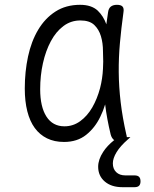

<svg xmlns="http://www.w3.org/2000/svg" viewBox="-20 -580 640 798"><path d="M539 149Q552 149 558 155Q564 161 564 173.5Q564 186 558 192Q552 198 539 198H489Q443 198 415.5 174.5Q388 151 388 113Q388 83 409 51Q425 26 455 2H454Q444 -6 440 -21Q424 -87 417 -146Q409 -119 397 -95Q375 -49 338 -19.5Q301 10 246 10Q206 10 175.5 -5Q145 -20 124.5 -48Q104 -76 93.5 -117.5Q83 -159 83 -212Q83 -282 96.5 -345Q110 -408 138.5 -456Q167 -504 210.5 -532Q254 -560 313 -560Q360 -560 386 -536Q410 -513 422 -479Q425 -503 429 -528Q431 -545 440.5 -552.5Q450 -560 466 -560Q483 -560 489.5 -552.5Q496 -545 493 -528Q484 -463 478.5 -402Q473 -341 473.5 -280Q474 -219 481.5 -155.5Q489 -92 505 -21Q507 -15 507 -10H522L511 0Q480 27 464.5 52.5Q449 78 449 99Q449 122 463 135.5Q477 149 501 149ZM248 -55Q284 -55 313.5 -76.5Q343 -98 363.5 -133.5Q384 -169 396 -214Q406 -253 408 -294Q408 -309 409 -324Q409 -345 408 -367Q408 -401 399.5 -429.5Q391 -458 371.5 -476.5Q352 -495 314 -495Q275 -495 244 -472Q213 -449 191.5 -409Q170 -369 158.5 -317.5Q147 -266 147 -209Q147 -136 173 -95.5Q199 -55 248 -55Z"/></svg>

Font: Maple Mono ExtraLight
Style: Regular
Weight: 275
Monospace: yes
Designer: subframe7536
Version: Version 7.000